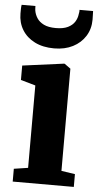

<svg xmlns="http://www.w3.org/2000/svg" viewBox="-57 -854 456 889"><g transform="rotate(5 171.5 -409.5)"><path d="M37 0V-59.5L102.5 -69.5V-452.5L34 -472V-539L225.5 -564.5H229L257.5 -544V-69L321 -59.5V0ZM174 -631Q122 -631 84 -650Q46 -669 25.5 -702.5Q5 -736 5 -778.5Q5 -788.5 5.2 -800.2Q5.5 -812 7 -819H71Q71 -814.5 71.2 -809.5Q71.5 -804.5 72 -799Q75 -780 85.8 -763.2Q96.5 -746.5 117.8 -736Q139 -725.5 174 -725.5Q208.5 -725.5 229.8 -736Q251 -746.5 261.5 -763.2Q272 -780 274 -799Q275.5 -804.5 275.8 -809.5Q276 -814.5 276 -819H339Q339 -812 339.5 -800.5Q340 -789 340 -779Q340 -736 319 -702.5Q298 -669 260.8 -650Q223.5 -631 174 -631Z"/></g></svg>

Font: Merriweather 28pt ExtraBold
Style: Regular
Weight: 800
Version: Version 2.100